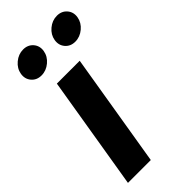

<svg xmlns="http://www.w3.org/2000/svg" viewBox="-241 -816 870 870"><g transform="rotate(-45 193.5 -381.5)"><path d="M17.5 0 107.8 -545.9H254.2L163.9 0ZM301.5 -621Q271.3 -621 253.4 -641.9Q235.6 -662.8 240.4 -692.3Q245.2 -721.8 270.1 -742.6Q295 -763.4 325.3 -763.4Q355.5 -763.4 373.4 -742.6Q391.3 -721.8 386.5 -692.3Q381.6 -662.8 356.7 -641.9Q331.7 -621 301.5 -621ZM85.1 -621Q54.9 -621 37.1 -641.9Q19.2 -662.8 24 -692.3Q28.9 -721.8 53.8 -742.6Q78.7 -763.4 108.9 -763.4Q139.2 -763.4 157 -742.6Q174.9 -721.8 170.1 -692.3Q165.3 -662.8 140.3 -641.9Q115.3 -621 85.1 -621Z"/></g></svg>

Font: Inter
Style: Italic
Weight: 400
Italic angle: -9.3988°
Designer: Rasmus Andersson
Foundry: rsms
Version: Version 4.001;git-66647c0bb